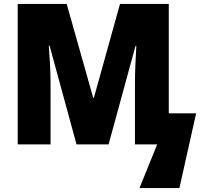

<svg xmlns="http://www.w3.org/2000/svg" viewBox="-20 -734 1025 976"><path d="M369 0 232 -502H228Q231 -465 234 -411.5Q237 -358 237 -310V0H70V-714H319L454 -236H457L590 -714H838V-158H977L892 222H689L779 0H666V-313Q666 -359 668.5 -412Q671 -465 673 -501H669L532 0Z"/></svg>

Font: Noto Sans SemiCondensed Black
Style: Regular
Weight: 900
Width: 4
Designer: Monotype Design Team
Foundry: Monotype Imaging Inc.
Version: Version 2.013; ttfautohint (v1.8.4.7-5d5b)